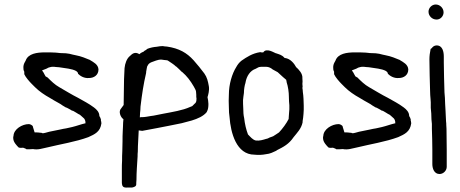

<svg xmlns="http://www.w3.org/2000/svg" viewBox="-20 -696 2046 854"><path d="M39 -79C40 -63 55 -48 63 -40C71 -37 77 -39 83 -39C86 -37 94 -36 98 -32H99C108 -32 116 -32 127 -33C149 -28 172 -37 189 -40C250 -55 316 -65 373 -86C402 -99 426 -110 431 -147V-150C430 -152 430 -154 430 -156V-157L429 -158V-164C428 -170 426 -173 422 -180C422 -197 410 -209 398 -218C374 -236 353 -246 327 -261C299 -275 272 -292 244 -308C224 -319 207 -336 191 -352H190L182 -357C181 -360 180 -362 179 -363C176 -370 172 -376 167 -383C176 -387 186 -389 195 -395C197 -395 203 -398 206 -398C210 -398 210 -399 210 -399H220C222 -399 225 -398 228 -398C232 -398 235 -397 242 -397C271 -392 299 -391 319 -380C320 -379 327 -374 327 -370V-368C337 -358 354 -347 376 -349C398 -349 418 -362 418 -387V-388C416 -410 396 -419 382 -428H381V-429C362 -437 340 -446 318 -450L304 -453C295 -456 283 -458 273 -459C266 -459 257 -460 247 -460L238 -461L228 -462C220 -462 211 -463 203 -463H180C145 -463 105 -458 94 -426C91 -420 87 -415 85 -406V-405C85 -405 84 -402 84 -398C84 -390 84 -384 88 -377V-366C94 -352 112 -332 121 -323L136 -308C154 -290 179 -273 201 -261L221 -249C234 -241 248 -235 258 -227L273 -218L277 -217L292 -209L300 -204L305 -203C313 -198 323 -193 330 -188H331C338 -185 345 -176 354 -169C356 -166 359 -162 359 -158V-157L360 -156V-149L361 -148C339 -143 322 -136 301 -131L274 -125C266 -124 257 -122 248 -120C232 -116 215 -114 199 -110C192 -109 173 -101 167 -104L166 -105H165C163 -105 161 -106 155 -106C152 -107 146 -107 142 -107H134C132 -115 128 -127 126 -133V-135C122 -139 117 -143 109 -144H108C79 -144 41 -122 40 -91C39 -89 38 -85 39 -79Z M519 -214C505 -200 517 -173 529 -166C528 -157 527 -144 527 -133C527 -127 526 -119 526 -113C525 -98 525 -83 525 -68C525 -54 524 -39 524 -24C523 -9 523 5 523 19C522 32 522 44 522 55V112C522 119 521 137 537 138C541 139 546 138 549 138H568C577 136 586 133 586 124C586 120 586 114 587 104C587 70 590 34 592 0C592 -8 592 -15 593 -22V-23C593 -54 596 -83 597 -116C604 -115 606 -115 612 -114H613L677 -126C713 -133 750 -140 788 -148L833 -160C859 -168 885 -179 900 -198V-199C906 -209 907 -221 907 -234C907 -244 905 -253 903 -264C906 -273 912 -295 909 -312C905 -335 901 -352 889 -369C874 -389 858 -409 841 -428C811 -461 777 -481 722 -489H721C716 -489 710 -490 704 -491H703C695 -491 688 -490 677 -488C663 -487 649 -484 636 -479C632 -475 626 -472 623 -470H622C621 -469 621 -468 620 -467C614 -465 605 -460 600 -455C581 -467 569 -458 558 -447C544 -436 536 -414 534 -393C532 -360 531 -328 531 -296C531 -274 530 -252 530 -229ZM602 -174C602 -178 603 -187 603 -194C604 -204 605 -211 605 -222C612 -280 618 -320 630 -372V-376C632 -385 633 -398 636 -404H637C639 -411 646 -416 653 -419C666 -423 680 -431 697 -431C702 -430 708 -430 711 -429H712C715 -429 718 -428 722 -428L726 -427C739 -418 753 -410 763 -400H764C773 -392 781 -384 789 -376H790C811 -358 827 -337 842 -311C846 -303 852 -294 852 -288C852 -282 853 -278 853 -274V-265L854 -258C854 -244 852 -239 845 -234L835 -224L825 -220C792 -205 747 -198 705 -190L675 -184C667 -182 659 -181 651 -180C639 -178 624 -175 614 -175H608C606 -175 604 -174 602 -174Z M998 -218C998 -201 999 -188 1001 -175C1006 -106 1031 -8 1112 -8C1130 -6 1147 -7 1162 -10C1183 -12 1194 -19 1210 -26V-27C1242 -43 1265 -55 1286 -86C1301 -105 1320 -123 1326 -152V-157C1328 -166 1329 -179 1330 -190C1330 -195 1331 -201 1331 -208V-226C1331 -236 1330 -246 1330 -256C1329 -267 1329 -277 1327 -287C1327 -293 1326 -299 1325 -305L1326 -310C1326 -315 1325 -319 1325 -323C1326 -330 1326 -337 1325 -347C1327 -369 1309 -386 1299 -396H1298C1289 -413 1272 -435 1248 -438H1247L1245 -439C1234 -452 1222 -454 1208 -459H1207C1200 -461 1165 -485 1151 -463H1143L1138 -464H1137C1103 -459 1077 -442 1054 -426C1044 -418 1037 -409 1031 -398C1012 -368 998 -321 998 -275C997 -257 997 -239 998 -218ZM1061 -251C1062 -260 1063 -271 1065 -283V-284C1065 -298 1068 -317 1072 -328V-329C1077 -358 1093 -382 1117 -390C1123 -393 1131 -398 1134 -398H1135C1139 -399 1143 -399 1148 -399H1163C1176 -399 1186 -393 1193 -387L1215 -375C1221 -369 1233 -359 1239 -353C1243 -349 1248 -346 1253 -341L1255 -331V-330C1261 -312 1265 -287 1265 -264V-262C1265 -250 1266 -239 1267 -228V-210C1267 -207 1266 -203 1266 -198C1265 -188 1265 -179 1264 -170V-167C1254 -147 1237 -124 1221 -107C1218 -105 1213 -102 1209 -99L1195 -90C1189 -87 1183 -86 1178 -84V-83H1177C1172 -80 1168 -79 1163 -78C1150 -74 1134 -69 1118 -71C1104 -74 1094 -87 1083 -98C1075 -119 1069 -144 1066 -171C1063 -183 1062 -199 1062 -214C1061 -228 1061 -240 1061 -251Z M1417 -79C1418 -63 1433 -48 1441 -40C1449 -37 1455 -39 1461 -39C1464 -37 1472 -36 1476 -32H1477C1486 -32 1494 -32 1505 -33C1527 -28 1550 -37 1567 -40C1628 -55 1694 -65 1751 -86C1780 -99 1804 -110 1809 -147V-150C1808 -152 1808 -154 1808 -156V-157L1807 -158V-164C1806 -170 1804 -173 1800 -180C1800 -197 1788 -209 1776 -218C1752 -236 1731 -246 1705 -261C1677 -275 1650 -292 1622 -308C1602 -319 1585 -336 1569 -352H1568L1560 -357C1559 -360 1558 -362 1557 -363C1554 -370 1550 -376 1545 -383C1554 -387 1564 -389 1573 -395C1575 -395 1581 -398 1584 -398C1588 -398 1588 -399 1588 -399H1598C1600 -399 1603 -398 1606 -398C1610 -398 1613 -397 1620 -397C1649 -392 1677 -391 1697 -380C1698 -379 1705 -374 1705 -370V-368C1715 -358 1732 -347 1754 -349C1776 -349 1796 -362 1796 -387V-388C1794 -410 1774 -419 1760 -428H1759V-429C1740 -437 1718 -446 1696 -450L1682 -453C1673 -456 1661 -458 1651 -459C1644 -459 1635 -460 1625 -460L1616 -461L1606 -462C1598 -462 1589 -463 1581 -463H1558C1523 -463 1483 -458 1472 -426C1469 -420 1465 -415 1463 -406V-405C1463 -405 1462 -402 1462 -398C1462 -390 1462 -384 1466 -377V-366C1472 -352 1490 -332 1499 -323L1514 -308C1532 -290 1557 -273 1579 -261L1599 -249C1612 -241 1626 -235 1636 -227L1651 -218L1655 -217L1670 -209L1678 -204L1683 -203C1691 -198 1701 -193 1708 -188H1709C1716 -185 1723 -176 1732 -169C1734 -166 1737 -162 1737 -158V-157L1738 -156V-149L1739 -148C1717 -143 1700 -136 1679 -131L1652 -125C1644 -124 1635 -122 1626 -120C1610 -116 1593 -114 1577 -110C1570 -109 1551 -101 1545 -104L1544 -105H1543C1541 -105 1539 -106 1533 -106C1530 -107 1524 -107 1520 -107H1512C1510 -115 1506 -127 1504 -133V-135C1500 -139 1495 -143 1487 -144H1486C1457 -144 1419 -122 1418 -91C1417 -89 1416 -85 1417 -79Z M1886 -644C1886 -625 1902 -609 1922 -609C1939 -609 1953 -624 1953 -641C1953 -660 1937 -676 1918 -676C1901 -676 1886 -661 1886 -644ZM1890 -432C1890 -385 1892 -338 1893 -291C1893 -279 1894 -267 1895 -256L1896 -241V-216C1898 -201 1899 -182 1899 -167V-166C1900 -159 1900 -154 1901 -145V-123C1902 -91 1903 -60 1903 -30V34C1903 53 1911 78 1935 78C1952 78 1967 63 1967 46V-30C1967 -62 1966 -93 1966 -123L1965 -140C1965 -145 1965 -149 1964 -156C1964 -167 1962 -185 1962 -197V-198C1961 -210 1961 -221 1960 -233C1960 -241 1959 -250 1959 -259V-260C1958 -267 1958 -276 1957 -285C1956 -329 1954 -374 1954 -418V-444C1954 -465 1949 -494 1922 -494C1912 -494 1904 -488 1900 -481C1900 -482 1895 -479 1895 -477V-476C1892 -462 1890 -447 1890 -432Z"/></svg>

Font: Scribbler
Style: Bd
Weight: 700
Designer: Mew Too
Foundry: Cannot Into Space Fonts
Version: Version 1.001